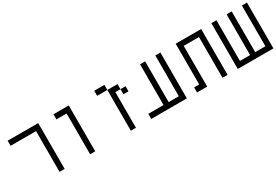

<svg xmlns="http://www.w3.org/2000/svg" viewBox="33 -1302 2934 2041"><g transform="rotate(-30 1500.0 -281.0)"><path d="M375 -500Q375 -500 375 0H437.5V-562.5H62.5V-500Z M750 -500Q750 -500 750 0H812.5V-562.5H625V-500Z M1437.5 -375V-437.5H1375V-375ZM1250 -500Q1250 -500 1250 0H1312.5V-437.5H1375V-500ZM1250 -500V-562.5H1125V-500Z M1687.5 -62.5H1500V0H1937.5V-562.5H1875Q1875 -562.5 1875 -62.5H1750Q1750 -62.5 1750 -562.5H1687.5Q1687.5 -562.5 1687.5 -62.5Z M2125 -62.5H2062.5V0H2187.5Q2187.5 0 2187.5 -500H2375Q2375 -500 2375 0H2437.5V-562.5H2125Q2125 -562.5 2125 -62.5Z M2562.5 -562.5V0H3000V-562.5H2937.5Q2937.5 -562.5 2937.5 -62.5H2812.5Q2812.5 -62.5 2812.5 -562.5H2750Q2750 -562.5 2750 -62.5H2625Q2625 -62.5 2625 -562.5Z"/></g></svg>

Font: UnifontExMono
Style: Regular
Weight: 500
Version: Version 15.0.06